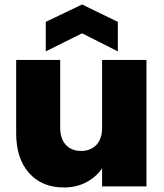

<svg xmlns="http://www.w3.org/2000/svg" viewBox="-20 -827 726 852"><path d="M629.9 -561V0H433.1V-80.1Q407.2 -42 363.5 -18.6Q319.8 4.9 263.2 4.9Q165.5 4.9 108.6 -59.6Q51.8 -124 51.8 -234.9V-561H247.1V-259.8Q247.1 -211.4 272.2 -184.3Q297.4 -157.2 339.8 -157.2Q382.8 -157.2 408 -184.3Q433.1 -211.4 433.1 -259.8V-561ZM502.9 -730V-599.1L344.2 -679.2L183.1 -599.1V-730L344.2 -807.1Z"/></svg>

Font: Poppins ExtraBold
Style: Regular
Weight: 800
Designer: Ninad Kale (Devanagari), Jonny Pinhorn (Latin)
Foundry: Indian Type Foundry
Version: Version 3.200;PS 1.000;hotconv 16.6.54;makeotf.lib2.5.65590